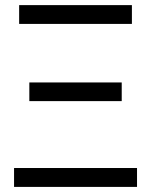

<svg xmlns="http://www.w3.org/2000/svg" viewBox="-20 -734 593 754"><path d="M498 -640.1H55.2V-713.9H498ZM458 -336.9H95.2V-410.2H458ZM35.2 0V-74.2H518.1V0Z"/></svg>

Font: OpenSansEmoji
Style: Regular
Weight: 400
Foundry: MorbZ
Version: Version 1.000;PS 001.000;hotconv 1.0.70;makeotf.lib2.5.58329